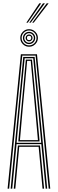

<svg xmlns="http://www.w3.org/2000/svg" viewBox="-20 -1123 344 1143"><path d="M25.2 0 104.2 -800H200.2L279.2 0H269.8L192 -792H112.5L34.5 0ZM62 0 86.5 -257H218L242.5 0H233.2L210 -249.2H94.5L71.2 0ZM43.5 0 118.5 -784H186L261 0H251.8L226 -265H78.5L52.8 0ZM78.8 -273H225.5L205.8 -484L177.8 -776H126.8L98.5 -484ZM88.8 -280.8 107.5 -484 133.8 -768.2H170.5L197 -484L215.8 -280.8ZM98.8 -288.8H205.8L188.2 -484L163 -760.5H141.5L116 -484ZM153 -844.8Q138.5 -844.8 126.6 -851.8Q114.8 -858.8 107.8 -870.6Q100.8 -882.5 100.8 -897Q100.8 -911.5 107.8 -923.4Q114.8 -935.2 126.6 -942.2Q138.5 -949.2 153 -949.2Q167.8 -949.2 179.5 -942.2Q191.2 -935.2 198.4 -923.4Q205.5 -911.5 205.5 -897Q205.5 -882.5 198.4 -870.6Q191.2 -858.8 179.5 -851.8Q167.8 -844.8 153 -844.8ZM153 -852.8Q171.5 -852.8 184.5 -865.8Q197.5 -878.8 197.5 -897Q197.5 -915.5 184.5 -928.5Q171.5 -941.5 153 -941.5Q134.8 -941.5 121.8 -928.5Q108.8 -915.5 108.8 -897Q108.8 -878.8 121.8 -865.8Q134.8 -852.8 153 -852.8ZM153 -860.5Q137.8 -860.5 127.1 -871.1Q116.5 -881.8 116.5 -897Q116.5 -912.2 127.1 -922.9Q137.8 -933.5 153 -933.5Q168.2 -933.5 178.9 -922.9Q189.5 -912.2 189.5 -897Q189.5 -881.8 178.9 -871.1Q168.2 -860.5 153 -860.5ZM153 -868.5Q164.8 -868.5 173.1 -876.9Q181.5 -885.2 181.5 -897Q181.5 -908.8 173.1 -917.1Q164.8 -925.5 153 -925.5Q141.2 -925.5 132.9 -917.1Q124.5 -908.8 124.5 -897Q124.5 -885.2 132.9 -876.9Q141.2 -868.5 153 -868.5ZM153 -876.5Q144.8 -876.5 138.6 -882.6Q132.5 -888.8 132.5 -897.2Q132.5 -905.5 138.6 -911.6Q144.8 -917.8 153.2 -917.8Q161.5 -917.8 167.6 -911.6Q173.8 -905.5 173.8 -897Q173.8 -888.8 167.6 -882.6Q161.5 -876.5 153 -876.5ZM153.2 -884.2Q166 -884.2 166 -897.2Q166 -910 153.2 -910Q140.2 -910 140.2 -897.2Q140.2 -884.2 153.2 -884.2ZM137 -988.2 213.8 -1103H225L145.8 -988.2ZM171.8 -988.2 258 -1103H269.2L180.8 -988.2ZM154.2 -988.2 235.8 -1103H247.2L163.2 -988.2Z"/></svg>

Font: Big Shoulders Inline Display Thin Light
Style: Regular
Weight: 300
Version: Version 2.002